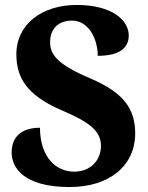

<svg xmlns="http://www.w3.org/2000/svg" viewBox="-20 -744 596 774"><path d="M261 10C422 10 525 -77 525 -206C525 -304 480 -370 344 -428C210 -485 182 -524 182 -574C182 -632 219 -661 270 -661C338 -661 374 -586 374 -519C465 -519 499 -553 499 -601C499 -661 434 -724 289 -724C151 -724 46 -648 46 -525C46 -431 88 -361 225 -301C327 -257 387 -223 387 -156C387 -100 347 -52 279 -52C209 -52 142 -106 141 -229C82 -229 27 -205 27 -129C27 -70 73 10 261 10Z"/></svg>

Font: Noto Serif Lao SemiCondensed ExtraBold
Style: Regular
Weight: 800
Width: 4
Designer: Monotype Design Team
Foundry: Monotype Imaging Inc.
Version: Version 2.003